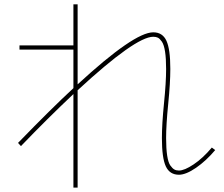

<svg xmlns="http://www.w3.org/2000/svg" viewBox="-20 -810 1040 890"><path d="M320.3 -790H339.8V-418.9Q601.6 -660.2 690.4 -660.2Q733.4 -660.2 751.5 -621.1Q769.5 -582 769.5 -490.2Q769.5 -425.8 759.8 -329.1Q750 -232.4 750 -169.9Q750 -121.1 754.9 -88.9Q759.8 -56.6 769.5 -43Q779.3 -29.3 788.1 -24.4Q796.9 -19.5 809.6 -19.5Q835 -19.5 877.4 -47.9Q919.9 -76.2 961.9 -126L977.5 -114.3Q935.5 -64.5 888.7 -32.2Q841.8 0 809.6 0Q766.6 0 748.5 -39.1Q730.5 -78.1 730.5 -169.9Q730.5 -234.4 740.2 -331.1Q750 -427.7 750 -490.2Q750 -539.1 745.1 -570.8Q740.2 -602.5 730.5 -616.7Q720.7 -630.9 711.9 -635.3Q703.1 -639.6 690.4 -639.6Q608.4 -639.6 339.8 -391.6V59.6H320.3V-374Q198.2 -258.8 77.1 -132.8L63.5 -147.5Q218.8 -307.6 320.3 -401.4V-580.1H70.3V-599.6H320.3Z"/></svg>

Font: Mgen+ 1m thin
Style: Regular
Weight: 100
Designer: [Source Han Sans]
Ryoko NISHIZUKA  (kana & ideographs); Paul D. Hunt (Latin, Greek & Cyrillic); Wenlong ZHANG  (bopomofo
Version: Version 1.059.20150602